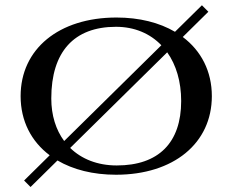

<svg xmlns="http://www.w3.org/2000/svg" viewBox="-20 -673 902 745"><path d="M60 -300C60 -203.6 101.3 -124.1 172.8 -70.5L73.5 27.4L98.5 52.6L203 -50.4C263.6 -14.8 340.9 5 430 5C653.6 5 802 -117 802 -300C802 -396.4 760.7 -475.9 689.2 -529.5L788.5 -627.4L763.5 -652.6L659 -549.6C598.4 -585.2 521.1 -605 432 -605C208.4 -605 60 -483 60 -300ZM179 -291C179 -471.9 267 -569 430 -569C501.7 -569 562.3 -543 606.1 -497.4L229 -125.8C196.9 -169.1 179 -225.4 179 -291ZM252.3 -99 628.8 -470C663.5 -421.2 683 -356.5 683 -281C683 -119.1 595.2 -31 433 -31C358.8 -31 296.6 -55.7 252.3 -99Z"/></svg>

Font: Prida01
Style: Bold
Weight: 700
Designer: gluk
Foundry: gluk
Version: Version 00.072